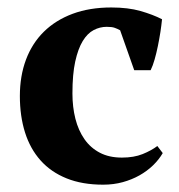

<svg xmlns="http://www.w3.org/2000/svg" viewBox="-20 -488 484 519"><path d="M419.9 -74.2Q409.7 -56.6 393.6 -41Q377.4 -25.4 356.9 -13.9Q336.4 -2.4 311.8 4.4Q287.1 11.2 258.8 11.2Q202.1 11.2 159.9 -5.9Q117.7 -22.9 89.6 -54.4Q61.5 -85.9 47.6 -130.1Q33.7 -174.3 33.7 -228.5Q33.7 -282.7 50.3 -326.9Q66.9 -371.1 98.6 -402.3Q130.4 -433.6 176.3 -450.7Q222.2 -467.8 280.8 -467.8Q326.2 -467.8 359.6 -458.3Q393.1 -448.7 418 -436Q416.5 -420.4 413.6 -401.4Q410.6 -382.3 406.7 -363.3Q402.8 -344.2 397.9 -327.1Q393.1 -310.1 387.2 -298.3H342.8L304.7 -406.2Q297.4 -410.2 290 -412.8Q282.7 -415.5 268.6 -415.5Q250 -415.5 233.2 -406.7Q216.3 -397.9 203.6 -377Q190.9 -356 183.3 -321.5Q175.8 -287.1 175.8 -235.4Q175.8 -198.7 183.8 -167Q191.9 -135.3 208.3 -111.8Q224.6 -88.4 249.8 -75.2Q274.9 -62 309.6 -62Q341.8 -62 365.5 -71.5Q389.2 -81.1 405.3 -93.3Z"/></svg>

Font: PT Astra Serif
Style: Bold
Weight: 700
Designer: A.Korolkova, I. Chaeva
Foundry: ParaType Ltd
Version: Version 1.002